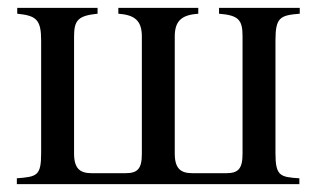

<svg xmlns="http://www.w3.org/2000/svg" viewBox="-20 -470 808 490"><path d="M745 -450H539V-435C588 -431 599 -420 599 -378V-78C599 -39 588 -28 557 -28H471C442 -28 426 -39 426 -78V-377C426 -419 446 -432 486 -435V-450H282V-435C322 -432 342 -419 342 -377V-77C342 -39 331 -28 300 -28H214C185 -28 169 -39 169 -78V-377C169 -419 180 -430 229 -435V-450H24V-435C73 -430 85 -420 85 -366V-79C85 -21 74 -19 23 -15V0H744V-15C695 -18 683 -21 683 -79V-366C683 -425 694 -431 745 -435Z"/></svg>

Font: XITS Math
Style: Regular
Weight: 400
Designer: MicroPress Inc., with final additions and corrections provided by Coen Hoffman, Elsevier (retired)
Version: Version 1.302